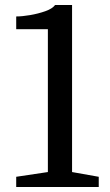

<svg xmlns="http://www.w3.org/2000/svg" viewBox="-20 -750 440 770"><path d="M172 -60V-633H45V-684Q69 -684 101 -689.5Q133 -695 161.5 -705Q190 -715 201 -730H269V-60L376 -41V0H45V-41Z"/></svg>

Font: Domine
Style: Regular
Weight: 400
Designer: Pablo Impallari, Rodrigo Fuenzalida, Brenda Gallo
Foundry: Pablo Impallari, Rodrigo Fuenzalida, Brenda Gallo
Version: Version 2.000